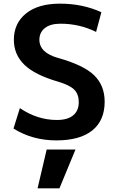

<svg xmlns="http://www.w3.org/2000/svg" viewBox="-20 -760 648 1053"><path d="M186 273 236 60H394L306 273ZM507 -585Q416 -630 312 -630Q256 -630 226 -606Q196 -582 196 -542Q196 -471 299 -442Q439 -403 496.5 -347Q554 -291 554 -202Q554 -99 486 -44.5Q418 10 289 10Q158 10 54 -55L89 -167Q185 -102 292 -102Q351 -102 381.5 -127.5Q412 -153 412 -200Q412 -243 387.5 -268Q363 -293 299 -312Q171 -349 113.5 -405Q56 -461 56 -542Q56 -632 122.5 -686Q189 -740 309 -740Q433 -740 536 -693Z"/></svg>

Font: Mplus 1p Bold
Style: Bold
Weight: 700
Version: Version 1.061